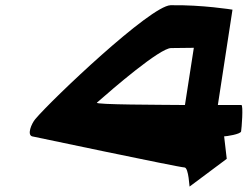

<svg xmlns="http://www.w3.org/2000/svg" viewBox="-20 -728 948 735"><path d="M103 -206C103 -206 667 -87 686 -87C703 -87 705 -6 706 -14L848 -120L838 -206C846 -206 901 -214 903 -225C905 -236 912 -326 904 -326H814L870 -691C870 -691 754 -710 633 -708C556 -706 179 -348 115 -272C100 -254 83 -212 103 -206ZM351 -335C411 -388 592 -544 635 -544C658 -544 722 -545 722 -545L688 -326C592 -327 342 -327 351 -335Z"/></svg>

Font: Ampere
Style: SCUltExtIta
Weight: 400
Version: Version 1